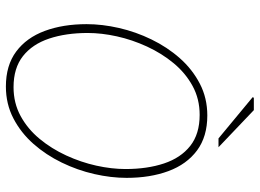

<svg xmlns="http://www.w3.org/2000/svg" viewBox="-135 -735 882 652"><g transform="rotate(90 306.0 -409.0)"><path d="M274 12Q202 12 155 -23Q108 -58 85 -120Q62 -182 62 -262Q62 -315 75 -372Q88 -429 114 -482.5Q140 -536 177.5 -578.5Q215 -621 264 -646.5Q313 -672 372 -672Q444 -672 491 -637Q538 -602 561 -540Q584 -478 584 -398Q584 -345 571 -288Q558 -231 532 -177.5Q506 -124 468.5 -81.5Q431 -39 382 -13.5Q333 12 274 12ZM276 -14Q330 -14 374 -38Q418 -62 451.5 -102.5Q485 -143 508 -193Q531 -243 542.5 -295Q554 -347 554 -394Q554 -468 535 -525Q516 -582 475.5 -614Q435 -646 370 -646Q316 -646 272 -622Q228 -598 194.5 -557.5Q161 -517 138 -467Q115 -417 103.5 -365Q92 -313 92 -266Q92 -192 111 -135Q130 -78 170.5 -46Q211 -14 276 -14ZM450 -710 310 -826 312 -830H354L480 -710Z"/></g></svg>

Font: Source Sans 3 ExtraLight
Style: Italic
Weight: 250
Italic angle: -11°
Designer: Paul D. Hunt
Foundry: Adobe
Version: Version 3.046;hotconv 1.0.118;makeotfexe 2.5.65603